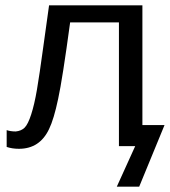

<svg xmlns="http://www.w3.org/2000/svg" viewBox="-20 -548 637 720"><path d="M502 152H418L487 0H426V-464H243Q214 -250 198 -177Q182 -101 164 -64Q129 10 51 10Q26 10 5 3V-60Q20 -55 39 -55Q60 -57 72.5 -69.5Q85 -82 97 -119Q109 -156 118.5 -211.5Q128 -267 142 -370L164 -528H514V-79H597Z"/></svg>

Font: Libra Sans
Style: Regular
Weight: 400
Foundry: Context Ltd
Version: Version 1.002